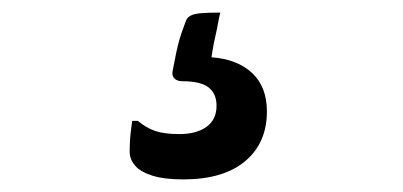

<svg xmlns="http://www.w3.org/2000/svg" viewBox="-20 -52 640 305"><path d="M330 -32Q328 -25 326.5 -16Q325 -7 323 1.5Q321 10 319.5 17.5Q318 25 317 32L316 39Q357 42 380.5 64Q404 86 404 125Q404 175 369.5 204Q335 233 271 233Q241 233 222 227Q203 221 194.5 211Q186 201 186 189Q186 180 186.5 171.5Q187 163 188 155.5Q189 148 190 140H199Q212 151 226.5 156Q241 161 265 161Q292 161 308 149.5Q324 138 324 116Q324 97 311.5 87Q299 77 269 77Q262 77 257.5 73Q253 69 254 62Q256 52 258 41.5Q260 31 262.5 20.5Q265 10 268.5 0Q272 -10 275 -18Q277 -24 282.5 -27Q288 -30 299 -31Q310 -32 330 -32Z"/></svg>

Font: Rec Mono Semicasual
Style: Regular
Weight: 400
Version: Version 1.085; ttfautohint (v1.8.4.7-5d5b)